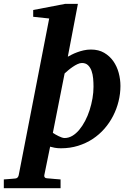

<svg xmlns="http://www.w3.org/2000/svg" viewBox="-116 -757 677 996"><path d="M369.1 -307.1Q369.1 -328.1 367.2 -349.9Q365.2 -371.6 358.9 -389.4Q352.5 -407.2 340.6 -418.7Q328.6 -430.2 309.1 -430.2Q298.3 -430.2 285.9 -424.3Q273.4 -418.5 261 -409.9Q248.5 -401.4 237.5 -392.1Q226.6 -382.8 219.2 -376L158.2 -67.9Q164.1 -64 171.9 -59.3Q179.7 -54.7 188 -50.8Q196.3 -46.9 204.3 -43.9Q212.4 -41 219.2 -41Q240.2 -41 259.5 -52.5Q278.8 -64 295.4 -84Q312 -104 325.7 -130.1Q339.4 -156.2 348.9 -186Q358.4 -215.8 363.8 -246.8Q369.1 -277.8 369.1 -307.1ZM508.8 -311Q508.8 -271 499 -231.4Q489.3 -191.9 470.9 -156Q452.6 -120.1 425.8 -89.4Q398.9 -58.6 364.7 -36.1Q330.6 -13.7 289.1 -0.7Q247.6 12.2 200.2 12.2Q181.6 12.2 167.7 9.5Q153.8 6.8 144 3.9L113.8 151.9Q112.3 158.7 116.5 163.3Q120.6 168 128.9 168Q135.7 168.5 146 169.4Q154.8 170.4 167.7 171.4Q180.7 172.4 198.2 173.8V219.2H-96.2V173.8Q-88.4 172.9 -77.9 172.4Q-67.4 171.9 -58.1 170.9Q-47.4 169.9 -36.1 168.9Q-28.3 168 -24.4 163.3Q-20.5 158.7 -19 151.9L139.2 -661.1L56.2 -669.9V-705.1L221.2 -736.8H288.1L235.8 -462.9Q243.7 -467.3 256.1 -473.6Q268.6 -480 284.2 -485.8Q299.8 -491.7 317.9 -495.8Q335.9 -500 356 -500Q395.5 -500 424.3 -483.2Q453.1 -466.3 471.9 -439.5Q490.7 -412.6 499.8 -378.9Q508.8 -345.2 508.8 -311Z"/></svg>

Font: Charis SIL APac
Style: Bold Italic
Weight: 700
Italic angle: -11°
Foundry: SIL International
Version: Version 5.000